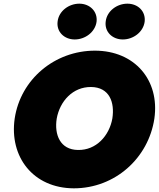

<svg xmlns="http://www.w3.org/2000/svg" viewBox="-20 -996 865 1046"><path d="M556 -880C548 -823 592 -781 649 -781C706 -781 760 -821 768 -877C775 -934 732 -976 674 -976C617 -976 563 -936 556 -880ZM294 -880C286 -823 330 -781 387 -781C444 -781 498 -821 506 -877C513 -934 469 -976 412 -976C355 -976 301 -936 294 -880ZM60 -350C30 -142 160 29 382 30C607 30 789 -135 821 -350C851 -559 714 -720 497 -720C279 -720 92 -565 60 -350ZM289 -350C306 -445 377 -523 476 -522C576 -521 606 -439 592 -350C575 -256 504 -177 405 -179C308 -180 275 -262 289 -350Z"/></svg>

Font: Jost* Black
Style: Italic
Weight: 900
Italic angle: -10°
Version: Version 3.7